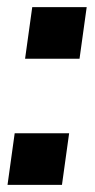

<svg xmlns="http://www.w3.org/2000/svg" viewBox="-20 -516 264 536"><path d="M1 0 21 -144H173L153 0ZM50 -352 70 -496H222L202 -352Z"/></svg>

Font: Host Grotesk Light SemiBold
Style: Italic
Weight: 600
Italic angle: -8°
Version: Version 1.003